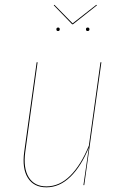

<svg xmlns="http://www.w3.org/2000/svg" viewBox="-20 -779 512 808"><path d="M385.3 -758.8 388.2 -756.8 287.1 -676.8H283.7L206.1 -756.8L209 -758.8L285.6 -680.7ZM224.1 -648.4Q217.3 -648.4 217.3 -655.8Q217.3 -663.1 224.6 -663.1Q231.4 -663.1 231.4 -655.8Q231.4 -648.4 224.1 -648.4ZM348.6 -648.4Q341.8 -648.4 341.8 -655.8Q341.8 -663.1 349.1 -663.1Q356.4 -663.1 356.4 -655.8Q356.4 -648.4 348.6 -648.4ZM175.3 9.3Q122.1 9.3 97.2 -30.5Q72.3 -70.3 82 -140.1L134.3 -517.1H138.2L86.4 -140.1Q77.1 -71.8 100.8 -33.2Q124.5 5.4 175.3 5.4Q230.5 5.4 275.6 -39.6Q320.8 -84.5 354 -166L402.8 -517.1H406.7L334.5 0H331.1L354 -158.2Q321.3 -78.6 275.9 -34.7Q230.5 9.3 175.3 9.3Z"/></svg>

Font: Fira Sans Compressed Four
Style: Italic
Weight: 100
Width: 3
Italic angle: -8°
Designer: Carrois Corporate & Edenspiekermann AG
Foundry: Carrois Corporate GbR & Edenspiekermann AG
Version: Version 4.203;PS 004.203;hotconv 1.0.88;makeotf.lib2.5.64775